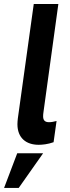

<svg xmlns="http://www.w3.org/2000/svg" viewBox="-48 -717 349 964"><path d="M146 10C164 10 192 7.5 221 -3L236 -109.5C223 -106 210 -103.5 198 -103.5C180.5 -103.5 168.5 -110.5 168.5 -132.5C168.5 -139 169 -147 170.5 -156L245 -697H121.5L41.5 -122C40.5 -112 39.5 -102 39.5 -93.5C39.5 -24 83.5 10 146 10ZM-27.5 226.5H46L168.5 52.5H38.5Z"/></svg>

Font: HK Grotesk
Style: Bold Italic
Weight: 700
Italic angle: -16°
Designer: Alfredo Marco Pradil
Foundry: Hanken Design Co.
Version: Version 3.001;FEAKit 1.0